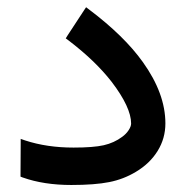

<svg xmlns="http://www.w3.org/2000/svg" viewBox="-20 -511 519 539"><path d="M50.8 -116.7Q111.8 -96.7 186.5 -96.7Q242.2 -96.7 271.2 -103.3Q300.3 -109.9 323.2 -127Q334 -134.8 341.1 -145.5Q348.1 -156.2 348.1 -164.1Q348.1 -209.5 293.5 -281.2Q247.6 -340.3 171.9 -397.9L164.6 -403.3L169.4 -411.1L215.8 -481.9L221.7 -490.7L230 -484.4Q328.6 -410.2 380.9 -336.9Q444.3 -248.5 444.3 -164.6Q444.3 -122.6 422.6 -87.4Q400.9 -52.2 361.8 -28.8Q327.1 -7.8 286.6 0.2Q246.1 8.3 180.2 8.3Q103 8.3 43.9 -12.7L37.6 -15.1V-22L38.1 -107.4V-121.1Z"/></svg>

Font: Samim FD-WOL
Style: Medium-FD-WOL
Weight: 500
Foundry: DejaVu fonts team - Redesigned by Saber Rastikerdar
Version: Version 4.0.0